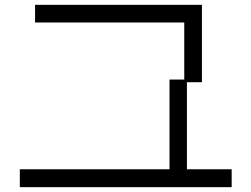

<svg xmlns="http://www.w3.org/2000/svg" viewBox="-20 -746 1040 794"><path d="M62 -46H681V-417H742V-653H125V-726H815V-406H753V-46H938V28H62Z"/></svg>

Font: DotGothic16
Style: Regular
Weight: 400
Designer: Fontworks Inc.
Foundry: Fontworks Inc.
Version: Version 1.100